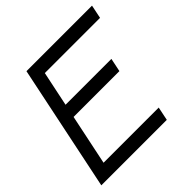

<svg xmlns="http://www.w3.org/2000/svg" viewBox="-179 -833 982 982"><g transform="rotate(-45 312.5 -342.0)"><path d="M155.3 -347.7 98.1 -73.7H497.1L481.9 0H8.3L150.4 -683.6H624.5L609.4 -610.4H210L170.4 -420.9H502L486.8 -347.7Z"/></g></svg>

Font: Anka/Coder
Style: Italic
Weight: 400
Italic angle: -12°
Monospace: yes
Version: Version 001.100